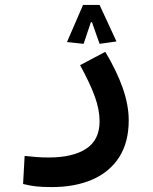

<svg xmlns="http://www.w3.org/2000/svg" viewBox="-20 -532 626 788"><path d="M192.4 235.8Q153.3 235.8 127.7 232.9Q102.1 230 74.7 223.1L81.1 107.9Q108.9 110.8 129.2 112.5Q149.4 114.3 180.7 114.3Q278.8 114.3 333.7 78.4Q388.7 42.5 388.7 -34.2Q388.7 -82 368.9 -136.5Q349.1 -190.9 308.6 -264.6L412.1 -319.3Q458.5 -242.2 483.4 -171.6Q508.3 -101.1 508.3 -38.1Q508.3 52.2 469 113.3Q429.7 174.3 358.6 205.1Q287.6 235.8 192.4 235.8ZM388.7 -511.7 458 -361.8 388.7 -352.1 357.4 -440.9H353L323.2 -352.1L254.9 -359.4L320.8 -511.7Z"/></svg>

Font: CaskaydiaCove NFP SemiBold
Style: Regular
Weight: 600
Designer: Aaron Bell
Foundry: Saja Typeworks
Version: Version 2111.001; VTT 6.35;Nerd Fonts 3.1.1